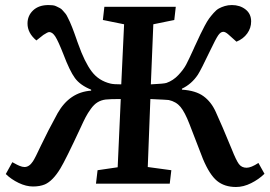

<svg xmlns="http://www.w3.org/2000/svg" viewBox="-20 -727 1067 760"><path d="M458 -335Q415.5 -335 397.9 -333Q379.9 -330.6 366 -322Q352.1 -313.5 339.6 -296.1Q327.1 -278.8 319.1 -263.4Q311 -248 297.9 -219.2Q239.7 -94.2 219.2 -60.5Q189.5 -11.2 157.7 2.9Q137.7 11.2 110.8 11.2Q83.5 11.2 54 -2.9Q24.4 -17.1 2.9 -38.1L28.8 -85Q30.8 -84 37.1 -80.6Q43.5 -77.1 47.1 -75.2Q50.8 -73.2 56.6 -70.8Q62.5 -68.4 67.6 -67.1Q72.8 -65.9 77.1 -65.9Q95.7 -65.9 110.4 -88.4Q118.7 -100.6 142.1 -150.9Q168 -205.6 208 -278.8Q255.4 -362.3 340.8 -368.2V-372.1Q297.4 -389.6 276.6 -418Q255.9 -446.3 231 -512.2Q210.4 -564.5 199 -582.3Q187.5 -600.1 174.8 -600.1Q168.9 -600.1 151.9 -588.9L124 -566.9Q88.9 -596.2 88.9 -633.8Q88.9 -665 111.1 -686Q133.3 -707 171.9 -707Q181.2 -707 189.2 -706.1Q197.3 -705.1 204.6 -701.2Q211.9 -697.3 217.3 -694.8Q222.7 -692.4 229 -684.8Q235.4 -677.2 239 -673.3Q242.7 -669.4 248.3 -657.5Q253.9 -645.5 256.6 -640.4Q259.3 -635.3 265.4 -619.4Q271.5 -603.5 273.9 -596.9Q276.4 -590.3 283.2 -570.8Q284.7 -566.4 285.4 -564.2Q286.1 -562 287.6 -558.3Q289.1 -554.7 290 -551.8Q314.9 -481.4 342.8 -444.3Q370.6 -407.2 418 -396Q429.7 -393.1 460 -393.1L471.2 -630.9L387.2 -647.9L393.1 -700.2H675.8L669.9 -647.9L586.9 -630.9L577.1 -393.1Q629.9 -395.5 639.2 -398.9Q665.5 -408.2 686 -429.9Q706.5 -451.7 716.8 -471.2Q727.1 -490.7 747.1 -534.7Q748.5 -538.1 749.5 -540.3Q750.5 -542.5 752 -545.7Q753.4 -548.8 754.9 -551.8Q766.6 -577.1 773.2 -591.1Q779.8 -605 790 -624.3Q800.3 -643.6 807.6 -653.6Q814.9 -663.6 825.7 -675.8Q836.4 -688 846.7 -693.6Q856.9 -699.2 869.9 -703.1Q882.8 -707 897.9 -707Q929.7 -707 951.9 -689.7Q974.1 -672.4 974.1 -642.1Q974.1 -616.2 958.7 -594.7Q943.4 -573.2 916 -562L883.8 -590.8Q872.1 -601.1 863.8 -601.1Q853.5 -601.1 844 -587.6Q834.5 -574.2 811 -524.9Q775.4 -450.2 763.2 -431.2Q738.3 -394 700.2 -376V-372.1Q754.4 -368.7 785.2 -346.4Q815.9 -324.2 834 -284.2Q857.9 -232.4 897 -137.2Q914.6 -92.8 925.5 -77.9Q936.5 -63 956.1 -63Q974.1 -63 1002.9 -82L1026.9 -39.1Q1004.4 -17.1 974.1 -2Q943.8 13.2 914.1 13.2Q868.7 13.2 839.1 -11Q809.6 -35.2 783.2 -98.1Q777.3 -112.8 730 -235.8Q711.9 -282.7 694.6 -303.7Q677.2 -324.7 647.9 -331.1Q642.6 -332 575.2 -335L564.9 -65.9L658.2 -53.2L651.9 0H359.9L366.2 -53.2L445.8 -64.9Z"/></svg>

Font: Literata Book SemiBold
Style: Italic
Weight: 600
Italic angle: -3°
Designer: Latin by Veronika Burian and Jose Scaglione. Greek by Irene Vlachou. Cyrillic by Vera Evstafieva
Foundry: TypeTogether
Version: Version 1.003;PS 001.003;hotconv 1.0.88;makeotf.lib2.5.64775